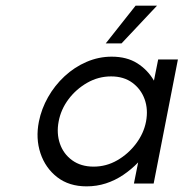

<svg xmlns="http://www.w3.org/2000/svg" viewBox="-20 -651 651 681"><path d="M287 10Q225 10 183 -22.5Q141 -55 123.5 -107.5Q106 -160 118 -220Q127 -265 150.5 -306.5Q174 -348 209 -380.5Q244 -413 287 -431.5Q330 -450 376 -450Q430 -450 467 -426.5Q504 -403 526 -365L541 -440H611L525 0H455L470 -75Q446 -50 417 -30.5Q388 -11 355.5 -0.5Q323 10 287 10ZM312 -60Q357 -60 396 -82.5Q435 -105 462.5 -141.5Q490 -178 498 -220Q506 -263 493 -299Q480 -335 449.5 -357.5Q419 -380 374 -380Q329 -380 289.5 -357.5Q250 -335 223 -299Q196 -263 188 -220Q180 -178 192.5 -141.5Q205 -105 236 -82.5Q267 -60 312 -60ZM355 -497 461 -631H537L411 -497Z"/></svg>

Font: Teachers
Style: Italic
Weight: 400
Italic angle: -11°
Designer: Alfredo Marco Pradil, Chank Diesel
Version: Version 1.001